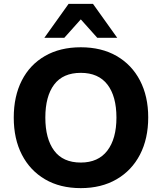

<svg xmlns="http://www.w3.org/2000/svg" viewBox="-20 -960 835 991"><path d="M51 -353Q51 -463 92.5 -544.5Q134 -626 212 -671Q290 -716 397 -716Q504 -716 582 -671Q660 -626 702.5 -544.5Q745 -463 745 -354Q745 -244 702.5 -162Q660 -80 581.5 -34.5Q503 11 397 11Q290 11 212.5 -34.5Q135 -80 93 -161.5Q51 -243 51 -353ZM214 -353Q214 -244 259.5 -182.5Q305 -121 397 -121Q487 -121 534 -182.5Q581 -244 581 -353Q581 -463 534.5 -523.5Q488 -584 397 -584Q305 -584 259.5 -523.5Q214 -463 214 -353ZM209 -765 334 -940H460L585 -765H482L397 -860L312 -765Z"/></svg>

Font: Mulish ExtraBold
Style: Regular
Weight: 800
Designer: Vernon Adams
Foundry: Vernon Adams
Version: Version 3.603; ttfautohint (v1.8.3)